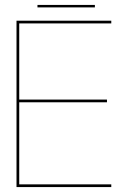

<svg xmlns="http://www.w3.org/2000/svg" viewBox="-20 -759 536 779"><path d="M47 0H431.5V-11H58V-344H414V-355H58V-664H431.5V-675H47ZM132 -729H365V-739H132Z"/></svg>

Font: Anybody Thin Thin
Style: Regular
Weight: 250
Version: Version 1.113;gftools[0.9.25]